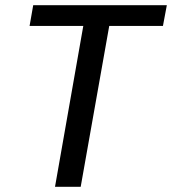

<svg xmlns="http://www.w3.org/2000/svg" viewBox="-20 -720 663 740"><path d="M192 0 301 -620H94L108 -700H623L608 -620H401L291 0Z"/></svg>

Font: DM Sans Medium
Style: Italic
Weight: 500
Italic angle: -10°
Designer: Colophon Foundry, Jonny Pinhorn
Foundry: Colophon Foundry
Version: Version 4.004;gftools[0.9.30]